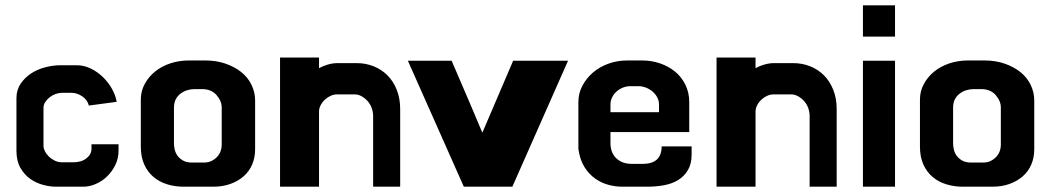

<svg xmlns="http://www.w3.org/2000/svg" viewBox="-20 -654 3962 724"><path d="M427 -110V-86Q427 -56 414.5 -31Q402 -6 383 12Q364 30 340.5 40Q317 50 295 50H191Q168 50 142 43Q116 36 94 20.5Q72 5 57 -21Q42 -47 42 -86V-284Q42 -315 58 -338.5Q74 -362 98 -377.5Q122 -393 151.5 -400.5Q181 -408 208 -408H269Q297 -408 322.5 -395.5Q348 -383 368.5 -363Q389 -343 402.5 -318.5Q416 -294 420 -270L315 -256Q310 -277 290.5 -290.5Q271 -304 249 -304H214Q202 -304 189.5 -299.5Q177 -295 167 -287Q157 -279 150.5 -269Q144 -259 144 -247V-103Q144 -95 149 -84.5Q154 -74 163.5 -64.5Q173 -55 186 -48.5Q199 -42 214 -42H256Q287 -42 306 -57Q325 -72 325 -93V-110Z M672 50Q640 50 610.5 41Q581 32 559 13.5Q537 -5 524 -33.5Q511 -62 511 -101V-279Q511 -310 525.5 -337Q540 -364 564.5 -384Q589 -404 622 -415Q655 -426 692 -426H754Q796 -426 830.5 -414Q865 -402 890 -382Q915 -362 928.5 -334Q942 -306 942 -275V-91Q942 -60 931 -34Q920 -8 899 10.5Q878 29 849 39.5Q820 50 784 50ZM749 -41Q766 -41 778.5 -47.5Q791 -54 799.5 -63.5Q808 -73 812 -84.5Q816 -96 816 -107V-249Q816 -273 796.5 -295.5Q777 -318 742 -318H714Q700 -318 686.5 -314Q673 -310 661.5 -301.5Q650 -293 643 -280Q636 -267 636 -248V-112Q636 -104 638.5 -91.5Q641 -79 648.5 -68Q656 -57 669.5 -49Q683 -41 704 -41Z M1387 -217Q1387 -232 1381.5 -247Q1376 -262 1366 -273Q1356 -284 1343.5 -291Q1331 -298 1318 -298H1250Q1239 -298 1227.5 -293Q1216 -288 1206 -279Q1196 -270 1189.5 -258Q1183 -246 1183 -233V50H1036V-437H1183V-397Q1197 -405 1216 -410.5Q1235 -416 1252 -416H1325Q1359 -416 1389 -404Q1419 -392 1441 -370Q1463 -348 1476 -315.5Q1489 -283 1489 -243V50H1387Z M2122 -425 1912 50H1729L1518 -425H1683Q1727 -323 1750.5 -268Q1774 -213 1784.5 -187.5Q1795 -162 1797 -158Q1799 -154 1799 -154L1915 -425Z M2402 -426Q2437 -426 2469 -415Q2501 -404 2525.5 -384Q2550 -364 2564.5 -334.5Q2579 -305 2579 -269V-156H2282V-110Q2282 -101 2285.5 -88Q2289 -75 2298 -63.5Q2307 -52 2323 -44Q2339 -36 2364 -36H2403Q2475 -36 2475 -102H2588V-72Q2588 -36 2574 -12.5Q2560 11 2537 25Q2514 39 2484 44.5Q2454 50 2422 50H2326Q2301 50 2274.5 43Q2248 36 2224.5 19.5Q2201 3 2184 -24Q2167 -51 2161 -92V-269Q2161 -302 2176 -330.5Q2191 -359 2216 -380.5Q2241 -402 2274.5 -414Q2308 -426 2345 -426ZM2465 -231V-261Q2465 -274 2458.5 -286.5Q2452 -299 2441 -308.5Q2430 -318 2416 -323.5Q2402 -329 2388 -329H2356Q2342 -329 2328.5 -323.5Q2315 -318 2304.5 -308.5Q2294 -299 2288 -286.5Q2282 -274 2282 -261V-231Z M3033 -217Q3033 -232 3027.5 -247Q3022 -262 3012 -273Q3002 -284 2989.5 -291Q2977 -298 2964 -298H2896Q2885 -298 2873.5 -293Q2862 -288 2852 -279Q2842 -270 2835.5 -258Q2829 -246 2829 -233V50H2682V-437H2829V-397Q2843 -405 2862 -410.5Q2881 -416 2898 -416H2971Q3005 -416 3035 -404Q3065 -392 3087 -370Q3109 -348 3122 -315.5Q3135 -283 3135 -243V50H3033Z M3234 -634H3355V-516H3234ZM3234 -425H3355V50H3234Z M3610 50Q3578 50 3548.5 41Q3519 32 3497 13.5Q3475 -5 3462 -33.5Q3449 -62 3449 -101V-279Q3449 -310 3463.5 -337Q3478 -364 3502.5 -384Q3527 -404 3560 -415Q3593 -426 3630 -426H3692Q3734 -426 3768.5 -414Q3803 -402 3828 -382Q3853 -362 3866.5 -334Q3880 -306 3880 -275V-91Q3880 -60 3869 -34Q3858 -8 3837 10.5Q3816 29 3787 39.5Q3758 50 3722 50ZM3687 -41Q3704 -41 3716.5 -47.5Q3729 -54 3737.5 -63.5Q3746 -73 3750 -84.5Q3754 -96 3754 -107V-249Q3754 -273 3734.5 -295.5Q3715 -318 3680 -318H3652Q3638 -318 3624.5 -314Q3611 -310 3599.5 -301.5Q3588 -293 3581 -280Q3574 -267 3574 -248V-112Q3574 -104 3576.5 -91.5Q3579 -79 3586.5 -68Q3594 -57 3607.5 -49Q3621 -41 3642 -41Z"/></svg>

Font: BM HANNA Pro
Style: Regular
Weight: 400
Designer: Woowa Brothers : Cheoljun Lim; Soyoung Lee; & Sandoll : Jooyeon Kang;
Foundry: Sandoll Communications Inc.
Version: Version 1.000;PS 1;hotconv 16.6.51;makeotf.lib2.5.65220